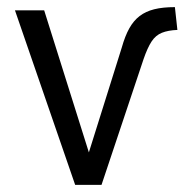

<svg xmlns="http://www.w3.org/2000/svg" viewBox="-20 -519 527 539"><path d="M191 0 22 -490H104L239 -61H220L322 -386Q331 -418 343 -439.5Q355 -461 372 -474Q389 -487 413 -493Q437 -499 471 -499L478 -435Q452 -434 434.5 -427Q417 -420 405.5 -402.5Q394 -385 383 -353L265 0Z"/></svg>

Font: Nunito Sans 10pt Condensed
Style: Regular
Weight: 400
Width: 3
Designer: Vernon Adams
Foundry: Vernon Adams
Version: Version 3.101;gftools[0.9.27]